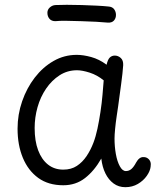

<svg xmlns="http://www.w3.org/2000/svg" viewBox="-20 -769 653 798"><path d="M53 -234Q53 -293 72 -348Q91 -403 124.5 -446.5Q158 -490 202.5 -515.5Q247 -541 299 -541Q326 -541 359 -532Q392 -523 423 -500Q428 -522 436.5 -530Q445 -538 457 -538Q471 -538 482 -528Q493 -518 492 -498Q490 -467 483.5 -419.5Q477 -372 471 -327Q469 -313 465 -286.5Q461 -260 458.5 -234Q456 -208 456 -193Q456 -160 461.5 -129Q467 -98 478 -78Q489 -58 503 -58Q516 -58 526 -66.5Q536 -75 546 -94Q552 -105 560 -111Q568 -117 578 -116Q587 -116 594.5 -110.5Q602 -105 605 -96.5Q608 -88 606 -76Q604 -58 590 -38Q576 -18 553 -4.5Q530 9 501 9Q473 9 452 -6.5Q431 -22 418 -48.5Q405 -75 401 -110Q372 -59 333.5 -29Q295 1 243 1Q181 1 139 -29.5Q97 -60 75 -113Q53 -166 53 -234ZM124 -237Q124 -183 138.5 -144.5Q153 -106 179.5 -85Q206 -64 243 -64Q276 -64 299.5 -79.5Q323 -95 340 -120.5Q357 -146 368 -175Q378 -201 385 -234Q392 -267 397.5 -303.5Q403 -340 406 -374.5Q409 -409 411 -435Q384 -457 353 -467Q322 -477 300 -477Q260 -477 227.5 -456Q195 -435 171.5 -400.5Q148 -366 136 -323.5Q124 -281 124 -237ZM210 -681Q194 -681 185.5 -691Q177 -701 177 -716Q177 -729 187 -738Q197 -747 210 -748Q228 -749 257.5 -749Q287 -749 319.5 -748Q352 -747 382 -745.5Q412 -744 430 -742Q447 -741 454.5 -730.5Q462 -720 462 -707Q462 -693 453.5 -683.5Q445 -674 428 -675Q409 -677 380 -678.5Q351 -680 318 -681Q285 -682 256.5 -682.5Q228 -683 210 -681Z"/></svg>

Font: Playpen Sans Light
Style: Regular
Weight: 300
Designer: Laura Meseguer, Veronika Burian, José Scaglione
Foundry: TypeTogether
Version: Version 1.001